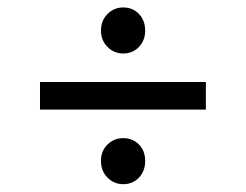

<svg xmlns="http://www.w3.org/2000/svg" viewBox="-20 -525 650 508"><path d="M306 -383.5Q281.8 -383.5 264.5 -400.8Q247.2 -418.1 247.2 -444Q247.2 -470.9 264.5 -488.1Q281.8 -505.3 306 -505.3Q331.1 -505.3 347.6 -488.1Q364.1 -470.9 364.1 -444Q364.1 -418.1 347.6 -400.8Q331.1 -383.5 306 -383.5ZM306 -37.7Q281.8 -37.7 264.5 -55Q247.2 -72.3 247.2 -99Q247.2 -125.9 264.5 -142.7Q281.8 -159.5 306 -159.5Q331.1 -159.5 347.6 -142.7Q364.1 -125.9 364.1 -99Q364.1 -72.3 347.6 -55Q331.1 -37.7 306 -37.7ZM524.7 -308V-235H85.8V-308Z"/></svg>

Font: TikTok Sans Light
Style: Regular
Weight: 300
Version: Version 4.000